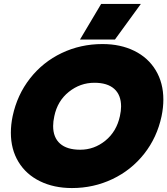

<svg xmlns="http://www.w3.org/2000/svg" viewBox="-20 -937 847 972"><path d="M492 -917H693L562 -737H385ZM35 -265Q35 -306 44 -349Q67 -457 132 -540Q197 -623 292.5 -668.5Q388 -714 499 -714Q590 -714 660 -679.5Q730 -645 768.5 -581Q807 -517 807 -433Q807 -393 798 -349Q775 -241 710 -158.5Q645 -76 549.5 -30.5Q454 15 344 15Q253 15 182.5 -19.5Q112 -54 73.5 -117.5Q35 -181 35 -265ZM587 -349Q593 -376 593 -398Q593 -456 558.5 -487Q524 -518 458 -518Q386 -518 328.5 -472Q271 -426 255 -349Q249 -322 249 -299Q249 -241 284 -210Q319 -179 386 -179Q457 -179 513.5 -225Q570 -271 587 -349Z"/></svg>

Font: Prompt ExtraBold
Style: Italic
Weight: 800
Italic angle: -12°
Designer: Katatrad Team
Foundry: CadsonDemak
Version: Version 1.001